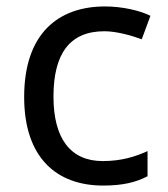

<svg xmlns="http://www.w3.org/2000/svg" viewBox="-20 -566 520 596"><path d="M300 10C361 10 402 0 438 -19V-97C401 -80 357 -66 299 -66C198 -66 146 -137 146 -266C146 -400 197 -469 304 -469C341 -469 388 -456 420 -444L447 -517C415 -533 360 -546 306 -546C162 -546 55 -463 55 -265C55 -75 157 10 300 10Z"/></svg>

Font: Noto Sans Lycian
Style: Regular
Weight: 400
Designer: Monotype Design Team
Foundry: Monotype Imaging Inc.
Version: Version 2.002